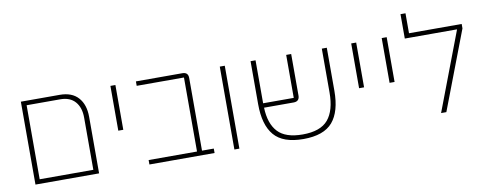

<svg xmlns="http://www.w3.org/2000/svg" viewBox="-63 -1047 3439 1364"><g transform="rotate(-10 1656.0 -365.0)"><path d="M102 -598H382Q470 -598 515.5 -547Q561 -496 561 -408V0H102ZM525 -32V-409Q525 -481 488 -523.5Q451 -566 380 -566H138V-32Z M748 -598H784V-275H748Z M924 -32H1273V-566H932V-598H1267Q1309 -598 1309 -556V-32H1394V0H924Z M1537 -598H1573V0H1537Z M2034 12Q1887 12 1823 -63Q1759 -138 1759 -288V-598H1795V-288H2016V-598H2052V-298Q2052 -278 2041.5 -267Q2031 -256 2009 -256H1796Q1800 -140 1855.5 -80.5Q1911 -21 2034 -21Q2163 -21 2218 -86.5Q2273 -152 2273 -282V-598H2309V-288Q2309 -138 2245 -63Q2181 12 2034 12Z M2485 -598H2521V-275H2485Z M2705 -598H2741V-275H2705Z M3243 -566H2866V-742H2902V-598H3282V-566L3066 0H3028Z"/></g></svg>

Font: IBM Plex Sans Hebrew ExtraLight
Style: Regular
Weight: 200
Designer: Mike Abbink, Paul van der Laan, Pieter van Rosmalen, Yanek Iontef
Foundry: Bold Monday
Version: Version 1.2